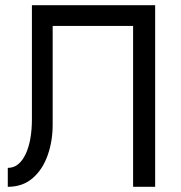

<svg xmlns="http://www.w3.org/2000/svg" viewBox="-20 -720 698 740"><path d="M578 -700H103V-260Q103 -220 97 -186Q91 -152 79 -126.5Q67 -101 50 -87Q33 -73 10 -73V0Q67 0 105.5 -33Q144 -66 163.5 -121Q183 -176 183 -240V-620H493V0H578Z"/></svg>

Font: Glinicke Jost Regular
Style: Regular
Weight: 400
Version: Version 3.710